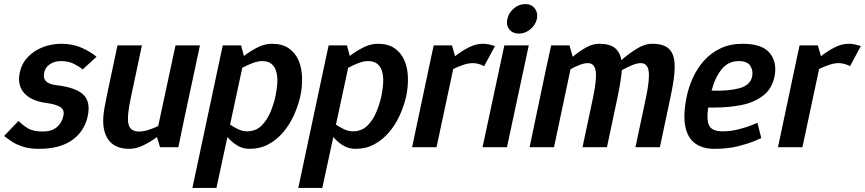

<svg xmlns="http://www.w3.org/2000/svg" viewBox="-36 -723 4248 943"><path d="M-16 -55 55 -129Q76 -108 101.5 -92.5Q127 -77 175 -77Q217 -77 242.5 -98Q268 -119 275 -153Q282 -182 262 -196Q242 -210 194 -217Q119 -226 83.5 -265Q48 -304 61 -366Q70 -410 100 -442Q130 -474 173.5 -491Q217 -508 266 -508Q322 -508 367 -487.5Q412 -467 438 -444L370 -382Q352 -397 326 -410Q300 -423 263 -423Q232 -423 209 -407.5Q186 -392 181 -366Q169 -314 238 -305Q335 -294 372.5 -259Q410 -224 395 -153Q379 -78 318.5 -35Q258 8 156 8Q109 8 75.5 -3Q42 -14 20 -29Q-2 -44 -16 -55Z M598 8Q522 8 490.5 -45.5Q459 -99 478 -198L488 -250L541 -500H661L608 -250Q587 -155 594.5 -116Q602 -77 647 -77Q669 -77 693.5 -85Q718 -93 741 -104L826 -500H946L869 -140L840 0H750L735 -50Q704 -27 668.5 -9.5Q633 8 599 8H598Z M1177 -78Q1220 -78 1248 -105.5Q1276 -133 1292.5 -173Q1309 -213 1317 -250Q1323 -278 1325.5 -308.5Q1328 -339 1322.5 -365Q1317 -391 1300 -407Q1283 -423 1251 -423Q1230 -423 1204 -413Q1178 -403 1154 -390L1094 -111Q1113 -98 1134.5 -88Q1156 -78 1177 -78ZM1148 -500 1162 -448Q1193 -472 1228.5 -490Q1264 -508 1299 -508Q1350 -508 1382 -486Q1414 -464 1430 -427Q1446 -390 1447.5 -344Q1449 -298 1439 -250Q1428 -202 1407 -156Q1386 -110 1354.5 -73Q1323 -36 1282 -14Q1241 8 1189 8Q1156 8 1128.5 -9Q1101 -26 1081 -50L1027 200H909L1043 -430L1058 -500Z M1697 -78Q1740 -78 1768 -105.5Q1796 -133 1812.5 -173Q1829 -213 1837 -250Q1843 -278 1845.5 -308.5Q1848 -339 1842.5 -365Q1837 -391 1820 -407Q1803 -423 1771 -423Q1750 -423 1724 -413Q1698 -403 1674 -390L1614 -111Q1633 -98 1654.5 -88Q1676 -78 1697 -78ZM1668 -500 1682 -448Q1713 -472 1748.5 -490Q1784 -508 1819 -508Q1870 -508 1902 -486Q1934 -464 1950 -427Q1966 -390 1967.5 -344Q1969 -298 1959 -250Q1948 -202 1927 -156Q1906 -110 1874.5 -73Q1843 -36 1802 -14Q1761 8 1709 8Q1676 8 1648.5 -9Q1621 -26 1601 -50L1547 200H1429L1563 -430L1578 -500Z M2342 -398Q2314 -413 2285 -413Q2265 -413 2239.5 -404.5Q2214 -396 2190 -384L2108 0H1988L2079 -430L2094 -500H2184L2199 -447Q2231 -472 2266 -490Q2301 -508 2335 -508H2336Q2352 -508 2367.5 -504.5Q2383 -501 2395 -497Z M2513 -558Q2482 -558 2465.5 -579Q2449 -600 2456 -630Q2462 -660 2487.5 -681.5Q2513 -703 2544 -703Q2574 -703 2590.5 -681.5Q2607 -660 2601 -630Q2594 -600 2568.5 -579Q2543 -558 2513 -558ZM2334 0 2441 -500H2561L2454 0Z M3258 -250 3205 0H3085L3138 -250Q3156 -338 3149.5 -375.5Q3143 -413 3111 -413Q3092 -413 3066.5 -402Q3041 -391 3018 -378Q3017 -361 3014 -342Q3011 -323 3008 -302L2998 -250L2945 0H2825L2878 -250Q2896 -338 2889.5 -375.5Q2883 -413 2851 -413Q2833 -413 2810 -404Q2787 -395 2766 -383L2685 0H2565L2648 -395L2671 -500H2761L2777 -444Q2806 -469 2840 -488.5Q2874 -508 2906 -508H2907H2908H2907Q2959 -508 2984 -487.5Q3009 -467 3016 -428Q3049 -457 3089.5 -482.5Q3130 -508 3167 -508Q3223 -508 3248.5 -484Q3274 -460 3277 -414Q3280 -368 3268 -302Z M3593 -423Q3541 -423 3508.5 -383Q3476 -343 3459 -278Q3541 -275 3595 -289.5Q3649 -304 3658 -347Q3664 -377 3649 -400Q3634 -423 3593 -423ZM3684 -120 3703 -45Q3703 -45 3673.5 -32Q3644 -19 3592 -5.5Q3540 8 3472 8Q3416 8 3379 -18Q3342 -44 3330 -101Q3318 -158 3337 -250Q3347 -298 3368.5 -344Q3390 -390 3423.5 -427Q3457 -464 3504 -486Q3551 -508 3611 -508Q3708 -508 3745 -462Q3782 -416 3768 -347Q3755 -285 3710.5 -252Q3666 -219 3605 -207Q3544 -195 3478 -195H3442Q3433 -126 3449.5 -102Q3466 -78 3511 -78Q3554 -78 3594 -88.5Q3634 -99 3659 -109.5Q3684 -120 3684 -120Z M4139 -398Q4111 -413 4082 -413Q4062 -413 4036.5 -404.5Q4011 -396 3987 -384L3905 0H3785L3876 -430L3891 -500H3981L3996 -447Q4028 -472 4063 -490Q4098 -508 4132 -508H4133Q4149 -508 4164.5 -504.5Q4180 -501 4192 -497Z"/></svg>

Font: Epunda Sans SemiBold
Style: Italic
Weight: 600
Italic angle: -12.0243°
Designer: Simon Atzbach
Foundry: typofactur
Version: Version 2.204; ttfautohint (v1.8.4.7-5d5b)